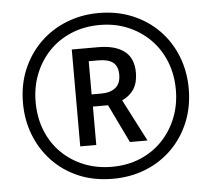

<svg xmlns="http://www.w3.org/2000/svg" viewBox="-52 -780 934 847"><g transform="rotate(-5 415.0 -357.0)"><path d="M283 -145V-574H400Q475 -574 515.5 -543Q556 -512 556 -448Q556 -405 538.5 -376.5Q521 -348 485 -331L581 -145H503L421 -315H354V-145ZM396 -369Q436 -369 459 -387.5Q482 -406 482 -445Q482 -482 461 -499Q440 -516 396 -516H353V-369ZM415 10Q330 10 262.5 -19Q195 -48 147 -99Q99 -150 73.5 -216Q48 -282 48 -357Q48 -439 76.5 -506Q105 -573 155 -622Q205 -671 272 -697.5Q339 -724 415 -724Q496 -724 563.5 -696Q631 -668 680 -618Q729 -568 755.5 -501Q782 -434 782 -357Q782 -277 754.5 -210Q727 -143 677.5 -93.5Q628 -44 561 -17Q494 10 415 10ZM415 -43Q484 -43 541 -67Q598 -91 639 -134Q680 -177 702.5 -234Q725 -291 725 -357Q725 -425 702 -482.5Q679 -540 637 -582Q595 -624 538.5 -647.5Q482 -671 415 -671Q346 -671 288.5 -647Q231 -623 190 -580Q149 -537 126.5 -480Q104 -423 104 -357Q104 -287 127.5 -229Q151 -171 193.5 -129.5Q236 -88 292.5 -65.5Q349 -43 415 -43Z"/></g></svg>

Font: Noto Sans Khmer ExtraCondensed
Style: Regular
Weight: 400
Width: 2
Designer: Danh Hong and the Monotype Design Team
Foundry: Monotype Imaging Inc.
Version: Version 2.004